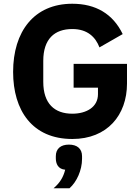

<svg xmlns="http://www.w3.org/2000/svg" viewBox="-20 -730 748 1025"><path d="M366 12C553 12 658 -116 658 -284V-389H373V-262H503V-227C503 -158 441 -123 366 -123C271 -123 211 -177 211 -293V-405C211 -522 271 -575 366 -575C447 -575 490 -532 511 -477L635 -548C583 -656 491 -710 366 -710C162 -710 50 -562 50 -346C50 -141 152 12 366 12ZM348 42C304 42 278 64 278 104V115C278 144 290 173 328 176C318 216 300 246 266 275H351C389 242 418 179 418 118V104C418 64 392 42 348 42Z"/></svg>

Font: Braiins Sans
Style: Bold
Weight: 700
Designer: Mike Abbink, Paul van der Laan, Pieter van Rosmalen, Jiri Chlebus, Lubos Buracinsky
Foundry: Bold Monday, Sudetype
Version: Version 1.000;hotconv 1.0.109;makeotfexe 2.5.65596